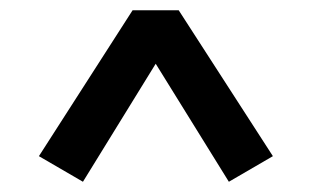

<svg xmlns="http://www.w3.org/2000/svg" viewBox="-20 -531 609 375"><path d="M56 -226 239 -511H329L513 -226L427 -176L246 -468H322L142 -176Z"/></svg>

Font: Source Serif 4 ExtraBold
Style: Regular
Weight: 800
Designer: Frank Grießhammer
Foundry: Adobe Systems Incorporated
Version: Version 4.004;hotconv 1.0.116;makeotfexe 2.5.65601